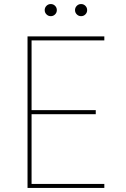

<svg xmlns="http://www.w3.org/2000/svg" viewBox="-20 -930 621 950"><path d="M252.5 -858.8Q243.8 -850 231.2 -850Q218.8 -850 210 -858.8Q201.2 -867.5 201.2 -880Q201.2 -892.5 210 -901.2Q218.8 -910 231.2 -910Q243.8 -910 252.5 -901.2Q261.2 -892.5 261.2 -880Q261.2 -867.5 252.5 -858.8ZM402.5 -858.8Q393.8 -850 381.2 -850Q368.8 -850 360 -858.8Q351.2 -867.5 351.2 -880Q351.2 -892.5 360 -901.2Q368.8 -910 381.2 -910Q393.8 -910 402.5 -901.2Q411.2 -892.5 411.2 -880Q411.2 -867.5 402.5 -858.8ZM496.2 -730H136.2V-385H453.8V-365H136.2V-20H496.2V0H116.2V-750H496.2Z"/></svg>

Font: Now Thin
Style: Regular
Weight: 250
Designer: Alfredo Marco Pradil
Foundry: Alfredo Marco Pradil
Version: Version 1.002;PS 001.002;hotconv 1.0.88;makeotf.lib2.5.64775